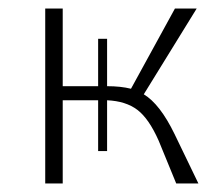

<svg xmlns="http://www.w3.org/2000/svg" viewBox="-20 -430 511 450"><path d="M445 0H393L352 -100Q329 -152 302 -172.5Q275 -193 231 -195V-76H210V-195H127V0H86V-410H127V-228H210V-339H231V-228Q263 -228 287 -222L390 -410H441L317 -209Q355 -186 389 -116Z"/></svg>

Font: Ysabeau Light
Style: Regular
Weight: 300
Designer: Christian Thalmann (Catharsis Fonts)
Version: Version 0.003